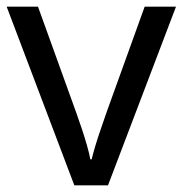

<svg xmlns="http://www.w3.org/2000/svg" viewBox="-20 -556 548 576"><path d="M203 0 0 -536H94L208 -220Q216 -198 225 -171Q234 -144 241 -119.5Q248 -95 251 -78H255Q259 -95 266.5 -120Q274 -145 283.5 -172Q293 -199 300 -220L414 -536H508L304 0Z"/></svg>

Font: Noto Sans Shavian
Style: Regular
Weight: 400
Designer: Monotype Design Team
Foundry: Monotype Imaging Inc.
Version: Version 2.001; ttfautohint (v1.8.4.7-5d5b)